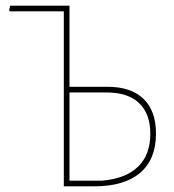

<svg xmlns="http://www.w3.org/2000/svg" viewBox="-20 -657 615 677"><path d="M205 0V-617H15L12 -621L16 -637H225V-351H359Q442 -351 486 -308.5Q530 -266 530 -186Q530 -95 474 -47.5Q418 0 312 0ZM356 -331H225V-20H340Q423 -27 466.5 -69Q510 -111 510 -185Q510 -256 470.5 -293.5Q431 -331 356 -331Z"/></svg>

Font: Alegreya Sans Thin
Style: Regular
Weight: 100
Designer: Juan Pablo del Peral
Foundry: Huerta Tipografica
Version: Version 2.007